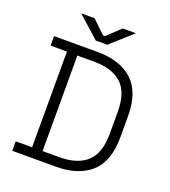

<svg xmlns="http://www.w3.org/2000/svg" viewBox="-155 -988 973 1101"><g transform="rotate(20 331.0 -438.0)"><path d="M48 0V-58H148V-642H48V-700H314Q451 -700 527.5 -630.5Q604 -561 604 -414V-285Q604 -138 527.5 -69Q451 0 314 0ZM212 -58H314Q424 -58 482 -111Q540 -164 540 -282V-417Q540 -536 482 -588.5Q424 -641 314 -641H212ZM282 -758 150 -876H231L311 -800H323L403 -876H484L352 -758Z"/></g></svg>

Font: Space 7353
Style: Regular
Weight: 400
Designer: Christine Claussen + Ruben Lyon  (Space 7353)
Version: Version 1.000;FEAKit 1.0